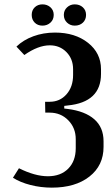

<svg xmlns="http://www.w3.org/2000/svg" viewBox="-20 -860 521 890"><path d="M127 -791Q127 -812.5 141.1 -826.2Q155.3 -839.8 176.8 -839.8Q198.7 -839.8 213.9 -826.2Q229 -812.5 229 -791Q229 -769 213.9 -755.1Q198.7 -741.2 176.8 -741.2Q154.8 -741.2 140.9 -755.1Q127 -769 127 -791ZM275.9 -791Q275.9 -812 290.8 -825.9Q305.7 -839.8 326.2 -839.8Q349.1 -839.8 364 -826.2Q378.9 -812.5 378.9 -791Q378.9 -769 364.3 -755.1Q349.6 -741.2 326.2 -741.2Q305.7 -741.2 290.8 -755.1Q275.9 -769 275.9 -791ZM220.2 9.8Q169.4 9.8 121.6 -2.4Q73.7 -14.6 40 -36.1L67.9 -80.1Q142.1 -43 202.1 -43Q261.2 -43 296.1 -78.1Q331.1 -113.3 331.1 -172.9V-214.8Q331.1 -267.1 296.4 -302.5Q261.7 -337.9 210 -337.9H189.9L189 -388.2H210Q257.8 -388.2 288.3 -422.9Q318.8 -457.5 318.8 -512.2V-539.1Q318.8 -586.9 288.1 -618.4Q257.3 -649.9 210.9 -649.9Q156.7 -649.9 92.8 -605L56.2 -644Q87.9 -674.8 134.5 -691.9Q181.2 -709 234.9 -709Q328.1 -709 388.2 -661.4Q448.2 -613.8 448.2 -539.1V-517.1Q448.2 -386.2 293.9 -371.1L277.8 -369.1V-356.9L293.9 -355Q374.5 -344.7 417.2 -307.1Q460 -269.5 460 -205.1V-179.2Q460 -92.8 394.5 -41.5Q329.1 9.8 220.2 9.8Z"/></svg>

Font: Moniqa Black Paragraph
Style: Regular
Weight: 900
Designer: Rajesh Rajput
Foundry: Rajesh Rajput
Version: Version 1.000